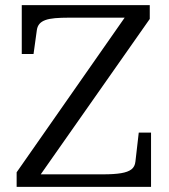

<svg xmlns="http://www.w3.org/2000/svg" viewBox="-20 -730 662 750"><path d="M250 -661Q218 -661 195 -659Q172 -657 157 -651.5Q142 -646 134 -636.5Q126 -627 124 -613L111 -519H65V-710H565V-656L116 -16L97 -49H383Q426 -49 453 -53.5Q480 -58 493.5 -68.5Q507 -79 509 -99L522 -212H570V0H45V-57L483 -684L506 -661Z"/></svg>

Font: Roboto Serif 72pt
Style: Regular
Weight: 400
Designer: Greg Gazdowicz
Foundry: Commercial Type
Version: Version 1.008